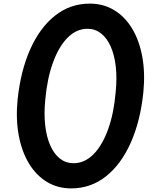

<svg xmlns="http://www.w3.org/2000/svg" viewBox="-20 -1034 888 1064"><path d="M374 10Q299.5 10 240 -26Q180.5 -62 140.5 -128Q100.5 -194 83.8 -284.2Q67 -374.5 77.5 -482.5Q94.5 -642.5 148 -762Q201.5 -881.5 285.5 -947.8Q369.5 -1014 478 -1014Q552.5 -1014 612 -978.2Q671.5 -942.5 711.5 -876.8Q751.5 -811 768.2 -721Q785 -631 774.5 -523Q758 -363 704.5 -243Q651 -123 567 -56.5Q483 10 374 10ZM231 -482.5Q223 -403.5 230.5 -338.8Q238 -274 259 -227Q280 -180 312.5 -154.8Q345 -129.5 387 -129.5Q449 -129.5 498 -179Q547 -228.5 579 -317.2Q611 -406 621 -523Q629 -601.5 621.5 -666Q614 -730.5 593 -777.2Q572 -824 539.5 -849.2Q507 -874.5 465 -874.5Q403.5 -874.5 354.5 -825Q305.5 -775.5 273.5 -687.2Q241.5 -599 231 -482.5Z"/></svg>

Font: Edu SA Hand
Style: Regular
Weight: 400
Designer: Tina and Corey Anderson, Eben Sorkin, Mirko Velimirovic
Foundry: Google for Education
Version: Version 2.000